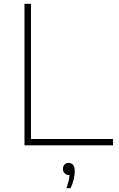

<svg xmlns="http://www.w3.org/2000/svg" viewBox="-20 -760 622 1004"><path d="M108 0V-740H142V-33H571V0ZM327 224Q335 203 338.8 186.2Q342.5 169.5 343.5 155H340Q326.5 155 317.8 146Q309 137 309 123Q309 109.5 317.2 100.8Q325.5 92 338 92Q371 92 371 135Q371 153 365.8 176.8Q360.5 200.5 349 224Z"/></svg>

Font: Encode Sans Expanded Thin
Style: Regular
Weight: 100
Width: 7
Designer: Multiple Designers
Foundry: Impallari Type
Version: Version 3.000; ttfautohint (v1.8.3) -l 8 -r 50 -G 200 -x 14 